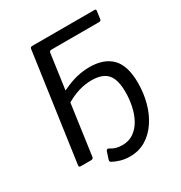

<svg xmlns="http://www.w3.org/2000/svg" viewBox="-192 -878 1044 1109"><g transform="rotate(-30 330.0 -324.0)"><path d="M354 94Q323 94 294.5 86Q266 78 246 67Q233 61 237 48L253 -1Q255 -6 259.5 -8.5Q264 -11 270 -8Q288 4 306.5 9.5Q325 15 349 15Q394 15 426 -8Q458 -31 478 -68Q498 -105 507.5 -150.5Q517 -196 517 -242Q517 -302 501.5 -336Q486 -370 455.5 -384.5Q425 -399 380 -399Q338 -399 294 -386Q250 -373 201 -343L214 -428Q212 -418 224 -424Q280 -451 323.5 -461Q367 -471 407 -471Q504 -471 555 -419Q606 -367 606 -252Q606 -185 589.5 -123Q573 -61 540 -11.5Q507 38 460.5 66Q414 94 354 94ZM169 -728Q170 -742 182 -742H600Q610 -742 608 -731L601 -680Q600 -668 587 -668H269Q256 -668 254 -656L164 -13Q162 0 148 0H80Q72 0 69.5 -3Q67 -6 68 -14Z"/></g></svg>

Font: Libre Franklin
Style: Italic
Weight: 400
Italic angle: -8°
Designer: Pablo Impallari, Rodrigo Fuenzalida, Nhung Nguyen
Foundry: Impallari Type
Version: Version 3.000